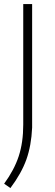

<svg xmlns="http://www.w3.org/2000/svg" viewBox="-22 -760 271 950"><path d="M-1.5 149Q48.5 80.5 70.8 12.5Q93 -55.5 93 -143.5V-740H137V-128.5Q133 -40 108.8 28.5Q84.5 97 29.5 170.5Z"/></svg>

Font: Encode Sans ExtraLight
Style: Regular
Weight: 275
Designer: Multiple Designers
Foundry: Impallari Type
Version: Version 2.000